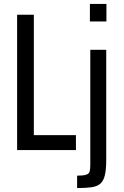

<svg xmlns="http://www.w3.org/2000/svg" viewBox="-20 -763 629 976"><path d="M67 0V-688H152V-76H366V0ZM437 -654V-743H521V-654ZM372 193V130Q404 130 418.5 125Q433 120 436 107.5Q439 95 439 75V-510H520V50Q520 99 513 128Q506 157 489.5 171Q473 185 444.5 189Q416 193 372 193Z"/></svg>

Font: Saira Condensed Medium
Style: Regular
Weight: 500
Width: 3
Designer: Hector Gatti with collaboration of the Omnibus-Type team
Foundry: Omnibus-Type
Version: Version 1.101